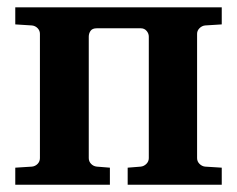

<svg xmlns="http://www.w3.org/2000/svg" viewBox="-20 -508 652 528"><path d="M331.1 0V-46.9L367.2 -49.8Q376 -50.8 382.6 -57.4Q389.2 -64 389.2 -73.2V-407.2Q389.2 -416 383.1 -423.1Q377 -430.2 367.2 -430.2H246.1Q233.9 -430.2 229 -423.1Q224.1 -416 224.1 -407.2V-73.2Q224.1 -64 230.5 -57.4Q236.8 -50.8 246.1 -49.8L282.2 -46.9V0H22V-46.9L67.9 -49.8Q77.1 -50.8 83.5 -57.4Q89.8 -64 89.8 -73.2V-415Q89.8 -423.8 83.5 -430.4Q77.1 -437 67.9 -438L22 -440.9V-487.8H589.8V-440.9L543.9 -438Q535.2 -437 528.6 -430.4Q522 -423.8 522 -415V-73.2Q522 -64 528.6 -57.4Q535.2 -50.8 543.9 -49.8L589.8 -46.9V0Z"/></svg>

Font: Charis SIL Cyr
Style: Bold
Weight: 700
Foundry: SIL International
Version: Version 5.000